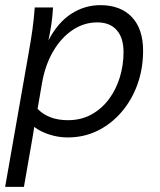

<svg xmlns="http://www.w3.org/2000/svg" viewBox="-25 -526 621 746"><path d="M365 -506Q443 -506 487 -460Q531 -414 531 -329Q531 -259 509 -198Q487 -137 447 -90.5Q407 -44 354 -18Q301 8 238 8Q201 8 166 -3.5Q131 -15 108 -33L103 -1L68 200H-5L87 -324Q95 -368 101 -411Q107 -454 110 -497H181Q179 -461 174.5 -431Q170 -401 163 -369Q200 -439 252 -472.5Q304 -506 365 -506ZM353 -439Q301 -439 256.5 -409Q212 -379 181 -325.5Q150 -272 138 -202L121 -103Q164 -59 239 -59Q290 -59 330 -81Q370 -103 398 -140.5Q426 -178 440.5 -225.5Q455 -273 455 -323Q455 -379 428.5 -409Q402 -439 353 -439Z"/></svg>

Font: Livvic
Style: Italic
Weight: 400
Italic angle: -10°
Designer: Jacques Le Bailly, Baron von Fonthausen
Version: Version 1.001; ttfautohint (v1.8.2)